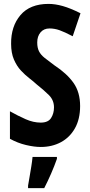

<svg xmlns="http://www.w3.org/2000/svg" viewBox="-20 -837 463 985"><path d="M391 -293Q391 -226 364.5 -179Q338 -132 292.5 -107.5Q247 -83 189 -83Q156 -83 113.5 -93Q71 -103 31 -125V-266Q72 -243 111.5 -225.5Q151 -208 189 -208Q227 -208 242 -231.5Q257 -255 257 -286Q257 -323 231 -349Q205 -375 167 -405Q152 -419 130.5 -435.5Q109 -452 87.5 -475Q66 -498 51.5 -531.5Q37 -565 37 -612Q36 -702 85 -759.5Q134 -817 229 -817Q263 -817 302 -806Q341 -795 393 -769L353 -651Q311 -673 285.5 -682Q260 -691 234 -691Q205 -691 188 -671Q171 -651 171 -619Q171 -592 180 -574Q189 -556 209 -540Q229 -524 259 -502Q323 -460 357 -412Q391 -364 391 -293ZM272 -22Q259 15 242 54Q225 93 207 128H124V115Q127 98 131.5 71.5Q136 45 140.5 17.5Q145 -10 147 -32H272Z"/></svg>

Font: Noto Sans Kannada UI ExtraCondensed
Style: Bold
Weight: 700
Width: 2
Designer: Jelle Bosma - Monotype Design Team
Foundry: Monotype Imaging Inc.
Version: Version 2.005; ttfautohint (v1.8.4.7-5d5b)